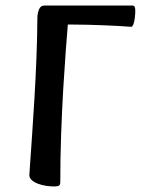

<svg xmlns="http://www.w3.org/2000/svg" viewBox="-20 -659 508 692"><path d="M174.6 13Q161.6 13 146.3 10.7Q131 8.5 117.2 3.3Q103.5 -1.9 94.7 -9.6Q85.8 -17.2 85.8 -27.9Q85.8 -31.2 88.5 -69.2Q91.2 -107.2 95.4 -168.1Q99.6 -229 104 -302.6Q108.4 -376.3 111.4 -452.2Q114.4 -528.1 114.7 -594.5Q114.7 -609.8 120.3 -624.4Q125.9 -639 139.6 -639H456.6Q463 -639 465.3 -634.7Q467.6 -630.4 467.6 -620.4Q467.6 -608.5 465.9 -594.6Q464.3 -580.8 460.8 -571.6Q457.3 -562.4 452.3 -562.4Q449.3 -562.4 437.1 -563.4Q425 -564.4 405 -565.5Q384.9 -566.7 358.4 -567.7Q331.8 -568.7 299.3 -569.7Q266.8 -570.7 229.6 -570.7H224.5Q221.5 -536.3 217 -475.7Q212.5 -415.1 207.9 -337.9Q203.4 -260.6 200.3 -174.6Q197.3 -88.6 197.3 -3Q197.3 5.6 193.5 9.3Q189.6 13 174.6 13Z"/></svg>

Font: Briem Hand Thin
Style: Regular
Weight: 100
Designer: Gunnlaugur SE Briem, Eben Sorkin
Foundry: Sorkin Type Co.
Version: Version 1.003